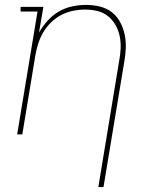

<svg xmlns="http://www.w3.org/2000/svg" viewBox="-20 -548 640 783"><path d="M381 215 466 -300Q471 -325 472 -351Q473 -377 468 -401Q463 -425 451 -446Q439 -467 420.5 -482Q402 -497 377.5 -503Q353 -509 327 -509Q303 -509 278 -504Q253 -499 230 -487Q207 -475 188 -456.5Q169 -438 156 -415.5Q143 -393 135.5 -369Q128 -345 124 -321L71 0H50L133 -501H64V-520H157L139 -415Q154 -441 174 -463.5Q194 -486 220 -501Q246 -516 274.5 -522Q303 -528 331 -528Q359 -528 386.5 -521.5Q414 -515 435 -499Q456 -483 469 -459.5Q482 -436 488 -409Q494 -382 493 -353.5Q492 -325 487 -297L402 215Z"/></svg>

Font: Iosevka HT Thin Extended
Style: Italic
Weight: 100
Width: 7
Italic angle: -9°
Monospace: yes
Designer: Belleve Invis
Foundry: Belleve Invis
Version: Version 32.3.0; ttfautohint (v1.8.4)